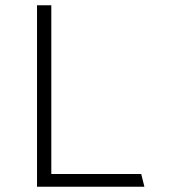

<svg xmlns="http://www.w3.org/2000/svg" viewBox="-20 -706 640 726"><path d="M120 0V-686H174V-48H514L526 0Z"/></svg>

Font: Chivo Mono Thin
Style: Regular
Weight: 250
Designer: Hector Gatti
Foundry: Omnibus-Type
Version: Version 1.008